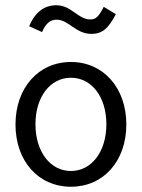

<svg xmlns="http://www.w3.org/2000/svg" viewBox="-20 -703 540 731"><path d="M375 -677C356 -640 345 -629 324 -629C276 -629 253 -683 194 -683C142 -683 109 -648 91 -603L140 -581C156 -617 173 -628 196 -628C241 -628 268 -574 328 -574C368 -574 392 -593 421 -649ZM250 8C374 8 461 -90 461 -229C461 -368 374 -467 250 -467C126 -467 39 -368 39 -229C39 -90 126 8 250 8ZM250 -52C171 -52 115 -126 115 -230C115 -334 171 -407 250 -407C329 -407 385 -334 385 -230C385 -126 329 -52 250 -52Z"/></svg>

Font: Inconsolata
Style: Regular
Weight: 400
Monospace: yes
Designer: Raph Levien, Cyreal, Brenton Simpson
Foundry: Raph Levien, Cyreal, Google
Version: Version 3.100